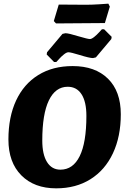

<svg xmlns="http://www.w3.org/2000/svg" viewBox="-20 -1017 683 1049"><path d="M26 -255Q26 -378 68 -468Q110 -558 189 -607Q268 -656 377 -656Q500 -656 570 -587Q640 -518 640 -393Q640 -271 597 -179.5Q554 -88 474.5 -38Q395 12 287 12Q167 12 96.5 -59Q26 -130 26 -255ZM452 -384Q452 -461 425.5 -502Q399 -543 350 -543Q283 -543 247 -468.5Q211 -394 211 -249Q211 -173 237 -131.5Q263 -90 310 -90Q379 -90 415.5 -164Q452 -238 452 -384ZM235.1 -719.4 237 -731.5 321.3 -831.8 337.2 -835.5Q355 -835.5 409.3 -818.6Q459.9 -803.7 471.1 -803.7Q480.5 -803.7 495 -815.4Q509.5 -827.1 521.2 -840.2Q533 -853.3 536.7 -857H548.9L590.1 -815.8L588.2 -803.7L503.9 -703.5L488 -699.7Q469.3 -699.7 415 -716.6Q366.3 -731.5 354.1 -731.5Q343.8 -731.5 329.3 -719.8Q314.7 -708.1 303 -695Q291.3 -681.9 287.6 -678.2H275.4ZM553 -891 417 -890 286 -889 274 -902 301 -992 450 -991Q481 -991 520.5 -993.5Q560 -996 572 -997L580 -981Z"/></svg>

Font: Alegreya ExtraBold
Style: Italic
Weight: 800
Italic angle: -7°
Designer: Juan Pablo del Peral
Foundry: Huerta Tipografica
Version: Version 2.007; ttfautohint (v1.6)